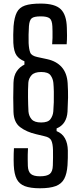

<svg xmlns="http://www.w3.org/2000/svg" viewBox="-20 -822 444 1050"><path d="M198.3 207.6Q146.6 207.6 115.9 196Q85.3 184.4 71.4 157.1Q57.5 129.8 55.3 82.2Q54.8 68.1 54.6 51.7Q54.4 35.3 54.9 18.8Q55.4 2.3 56.3 -11.5H133.1Q132.1 9.3 131.7 23Q131.3 36.8 131.6 50.8Q131.8 64.8 132.3 85.8Q133.8 117.1 149.2 129.6Q164.6 142.1 198.3 142.1Q236.3 142.1 252.3 129.2Q268.2 116.3 269 82.2Q269.8 59.7 270 39.9Q270.2 20.2 269.8 -1.5Q269 -35.2 260.9 -53.1Q252.9 -71 223.3 -77.1L176.9 -88.3Q125.1 -100.3 90.3 -126.6Q55.4 -152.9 53.7 -210.2Q52.4 -247.3 52.4 -287.5Q52.4 -327.7 53.7 -368.7Q54.8 -408.1 71.7 -432.5Q88.6 -456.9 113.6 -468.5V-487.1Q85.1 -498.1 70.3 -519.3Q55.5 -540.4 52.9 -587.4Q52.2 -608.8 52.4 -631.8Q52.6 -654.8 54.1 -678.6Q58.2 -727.2 71.9 -754.1Q85.5 -781 116.4 -791.7Q147.3 -802.4 202.9 -802.4Q280.6 -802.4 312.3 -771.6Q343.9 -740.9 345.6 -670.1Q346.2 -652.4 346.5 -628.8Q346.7 -605.2 344.6 -580H265.2Q266.9 -595.5 267.2 -614.6Q267.4 -633.7 267.2 -650.9Q266.9 -668.2 266.4 -677.6Q264.9 -712.3 250.7 -722.4Q236.6 -732.5 202.9 -732.5Q165.6 -732.5 153.3 -722Q140.9 -711.6 138.3 -679.4Q136.8 -659.8 136.3 -632.5Q135.8 -605.2 136.5 -586.4Q138.3 -552.5 145.3 -534.6Q152.3 -516.8 184.5 -510L237.4 -498.6Q288.5 -487.6 317.5 -454.9Q346.5 -422.3 350 -366.9Q352.7 -322 352.1 -288.2Q351.5 -254.5 349.2 -211Q347 -177.2 332.1 -154Q317.1 -130.8 289.5 -119.6V-105Q320.1 -92.8 335.2 -65.6Q350.3 -38.3 351 1.1Q351.2 19 350.9 41.8Q350.6 64.5 349.2 81.6Q345.9 128.5 331.2 156Q316.5 183.6 284.7 195.6Q252.9 207.6 198.3 207.6ZM205.1 -152.2Q242.7 -152.2 255.9 -170.4Q269.2 -188.6 271.4 -211.8Q273.4 -233.5 274.2 -262.6Q274.9 -291.7 274.4 -320.3Q273.8 -348.9 271.8 -369.3Q269.6 -392 256.5 -410.1Q243.4 -428.2 205.1 -428.2Q168.3 -428.2 152.5 -410.7Q136.7 -393.2 134.9 -369.7Q132.7 -332 133.2 -290.5Q133.7 -248.9 135.7 -211.8Q138.1 -186.6 153.2 -169.4Q168.3 -152.2 205.1 -152.2Z"/></svg>

Font: Big Shoulders Text SC Thin
Style: Regular
Weight: 100
Designer: Patric King
Foundry: XO Type Co
Version: Version 2.002